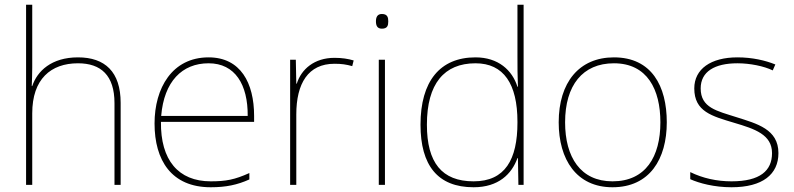

<svg xmlns="http://www.w3.org/2000/svg" viewBox="-20 -831 3351 810"><path d="M116 -547V-811H90V-51H116V-353C116 -497 194 -564 309 -564C406 -564 463 -513 463 -396V-51H489V-397C489 -528 423 -589 309 -589C197 -589 137 -531 116 -468H114C115 -497 116 -517 116 -547Z M860 -589C706 -589 632 -459 632 -310C632 -155 703 -41 869 -41C933 -41 981 -51 1032 -74V-101C970 -73 933 -66 869 -66C732 -66 657 -156 659 -317H1052V-342C1052 -481 995 -589 860 -589ZM860 -564C972 -564 1026 -474 1025 -342H660C672 -487 748 -564 860 -564Z M1391 -587C1306 -587 1251 -539 1232 -478H1230L1228 -579H1204V-51H1230V-348C1230 -479 1280 -562 1391 -562C1421 -562 1441 -559 1466 -552L1472 -576C1448 -583 1423 -587 1391 -587Z M1591 -772C1571 -772 1566 -757 1566 -741C1566 -724 1571 -710 1591 -710C1615 -710 1618 -724 1618 -741C1618 -757 1615 -772 1591 -772ZM1604 -579H1578V-51H1604Z M1978 -41C2083 -41 2139 -97 2163 -164H2165L2167 -51H2189V-811H2163V-594C2163 -552 2163 -510 2165 -465H2163C2141 -535 2082 -589 1986 -589C1836 -589 1754 -488 1754 -305C1754 -134 1826 -41 1978 -41ZM1978 -66C1844 -66 1781 -145 1781 -305C1781 -478 1854 -564 1986 -564C2105 -564 2163 -477 2163 -317V-314C2163 -158 2111 -66 1978 -66Z M2793 -315C2793 -468 2729 -589 2570 -589C2423 -589 2337 -483 2337 -315C2337 -158 2412 -41 2564 -41C2721 -41 2793 -160 2793 -315ZM2364 -315C2364 -471 2438 -564 2570 -564C2711 -564 2766 -453 2766 -315C2766 -170 2704 -66 2564 -66C2429 -66 2364 -168 2364 -315Z M3264 -185C3264 -286 3174 -309 3086 -337C3005 -363 2936 -376 2936 -458C2936 -529 2995 -564 3091 -564C3144 -564 3203 -552 3240 -534L3251 -559C3209 -576 3154 -589 3091 -589C2979 -589 2909 -540 2909 -458C2909 -360 2984 -341 3077 -313C3165 -287 3237 -263 3237 -185C3237 -111 3187 -66 3066 -66C3004 -66 2945 -79 2892 -105V-75C2930 -58 2993 -41 3066 -41C3198 -41 3264 -96 3264 -185Z"/></svg>

Font: Noto Sans Tamil UI Thin
Style: Regular
Weight: 100
Designer: Jelle Bosma - Monotype Design Team
Foundry: Monotype Imaging Inc.
Version: Version 2.004